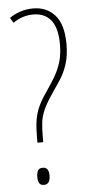

<svg xmlns="http://www.w3.org/2000/svg" viewBox="-53 -756 369 793"><g transform="rotate(-5 131.5 -359.0)"><path d="M85 -193Q85 -234 89.5 -262.5Q94 -291 105.5 -317Q117 -343 138 -373Q160 -405 177 -433.5Q194 -462 203.5 -493.5Q213 -525 213 -567Q213 -635 187 -667Q161 -699 114 -699Q68 -699 30 -672L17 -693Q34 -706 60 -715Q86 -724 115 -724Q171 -724 205.5 -685.5Q240 -647 240 -565Q240 -517 228.5 -482Q217 -447 199 -419.5Q181 -392 161 -363Q138 -329 126.5 -303Q115 -277 112 -251.5Q109 -226 109 -192V-170H85ZM72 -29Q72 -44 77 -54.5Q82 -65 98 -65Q123 -65 123 -31Q123 6 97 6Q82 6 77 -4Q72 -14 72 -29Z"/></g></svg>

Font: Noto Sans Thai Looped ExtraCondensed Thin
Style: Regular
Weight: 100
Width: 2
Designer: Sasikarn Vongin, Ben Mitchell
Foundry: The Fontpad Ltd
Version: Version 1.001; ttfautohint (v1.8.4.7-5d5b)